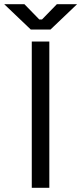

<svg xmlns="http://www.w3.org/2000/svg" viewBox="-72 -899 389 919"><path d="M80.1 0Q80.1 -174.8 80.1 -700.2Q100.6 -700.2 164.1 -700.2Q164.1 -525.4 164.1 0Q142.6 0 80.1 0ZM75.2 -757.8Q43 -788.1 -51.8 -878.9Q-27.3 -878.9 44.9 -878.9Q62.5 -860.4 116.2 -805.7Q119.1 -805.7 128.9 -805.7Q146.5 -824.2 200.2 -878.9Q224.6 -878.9 296.9 -878.9Q265.6 -848.6 169.9 -757.8Q146.5 -757.8 75.2 -757.8Z"/></svg>

Font: Kadena Space Grotesk
Style: Regular
Weight: 400
Designer: Florian Karsten
Version: Version 2.000